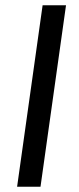

<svg xmlns="http://www.w3.org/2000/svg" viewBox="-20 -710 300 730"><path d="M231 -690 134 0H45L142 -690Z"/></svg>

Font: Exo 2
Style: Italic
Weight: 400
Italic angle: -8°
Designer: Natanael Gama
Foundry: Natanael Gama
Version: Version 2.010